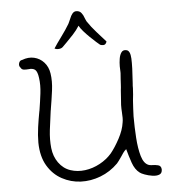

<svg xmlns="http://www.w3.org/2000/svg" viewBox="-57 -842 846 941"><g transform="rotate(-5 366.5 -371.5)"><path d="M303 44Q254 42 210.5 18.5Q167 -5 140 -50.5Q113 -96 112 -164Q112 -201 117.5 -240Q123 -279 130 -316Q130 -317 131 -320Q138 -363 143 -404Q148 -445 143 -480Q139 -511 128 -520.5Q117 -530 94 -527Q94 -527 93 -527Q84 -526 73 -527Q62 -528 57 -538Q48 -547 52 -560.5Q56 -574 68 -575Q99 -587 127.5 -580.5Q156 -574 176 -552Q196 -530 201 -497Q207 -459 201 -413.5Q195 -368 187 -321V-319Q187 -318 186 -316Q179 -268 173.5 -221Q168 -174 172.5 -132.5Q177 -91 199 -60Q222 -28 256.5 -16.5Q291 -5 329 -10Q367 -15 402 -34Q437 -53 461 -81Q483 -108 505 -149Q527 -190 532 -227Q534 -237 534 -249.5Q534 -262 533 -275V-276Q532 -285 532 -294.5Q532 -304 532 -313Q533 -330 534.5 -348Q536 -366 537 -385Q539 -399 539.5 -413Q540 -427 541 -440Q542 -447 542 -454Q542 -461 543 -468Q543 -469 543 -474Q542 -484 542 -502Q542 -520 545 -539Q548 -558 556.5 -570Q565 -582 582 -578Q600 -574 602 -535.5Q604 -497 598 -414Q597 -407 597 -401.5Q597 -396 597 -390Q596 -374 595 -358.5Q594 -343 592 -330Q591 -308 589.5 -288.5Q588 -269 588 -252Q588 -199 591.5 -146Q595 -93 606 -55.5Q617 -18 640 -9Q642 -8 645 -7.5Q648 -7 654 -6H660Q672 -6 687 -2.5Q702 1 703 19Q703 38 689 43.5Q675 49 655 46Q635 43 617.5 36.5Q600 30 594 25Q571 8 559 -26.5Q547 -61 538 -95Q529 -88 522.5 -78.5Q516 -69 510 -60Q495 -38 487 -29Q449 9 400.5 27.5Q352 46 303 44ZM231 -617Q245 -639 269 -671.5Q293 -704 309 -731Q311 -735 314 -741.5Q317 -748 320 -755Q326 -771 334 -780.5Q342 -790 353 -790Q369 -790 378 -778.5Q387 -767 391 -754Q393 -749 395 -744.5Q397 -740 399 -736Q419 -706 443 -679.5Q467 -653 488 -629Q483 -613 471 -613Q459 -613 454 -617Q450 -620 437 -631.5Q424 -643 408 -658.5Q392 -674 378 -690Q364 -706 358 -718Q345 -697 326.5 -677Q308 -657 293 -642Q278 -627 272 -621Q265 -614 252.5 -613Q240 -612 231 -617Z"/></g></svg>

Font: Yuji Hentaigana Akari
Style: Regular
Weight: 400
Designer: Kataoka Yuji
Foundry: Kinuta Font Factory
Version: Version 3.002